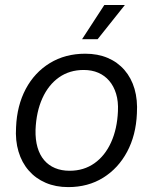

<svg xmlns="http://www.w3.org/2000/svg" viewBox="-20 -754 625 784"><path d="M258.6 10Q207.4 10 166.6 -7.6Q125.7 -25.1 97.4 -57.6Q69 -90 55.6 -135Q42.1 -180 45.6 -234.9Q49.3 -323 85.1 -390.6Q121 -458.1 183.6 -496.4Q246.3 -534.7 328.1 -534.7Q379.3 -534.7 419.8 -517.5Q460.3 -500.3 488.3 -468Q516.3 -435.7 529.4 -390.9Q542.4 -346 539 -290.4Q535.3 -202 499.1 -134.3Q462.9 -66.6 401.2 -28.3Q339.6 10 258.6 10ZM264.3 -56.7Q322.3 -56.7 365.6 -87.4Q408.9 -118 433.7 -173Q458.6 -228 461.6 -300.1Q463.6 -339.9 454.1 -371.1Q444.6 -402.3 426.1 -423.9Q407.6 -445.6 381.4 -456.9Q355.1 -468.3 321.7 -468.3Q264 -468.3 220.9 -438Q177.9 -407.7 153 -352.7Q128.1 -297.7 125.1 -224.1Q124.1 -183.7 133.1 -152.5Q142.1 -121.3 160.3 -100Q178.4 -78.7 204.8 -67.7Q231.1 -56.7 264.3 -56.7ZM315.1 -593.9 406 -733.6H489.9L378.6 -593.9Z"/></svg>

Font: Mona Sans
Style: Italic
Weight: 200
Italic angle: -11.6951°
Designer: Deni Anggara
Foundry: GitHub
Version: Version 2.000